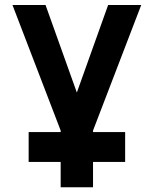

<svg xmlns="http://www.w3.org/2000/svg" viewBox="-20 -538 626 782"><path d="M96.7 121.6V0H227.1V-6.3L30.8 -517.6H165.5L293 -161.1L420.4 -517.6H555.2L358.9 -6.3V0H489.7V121.6H358.9V224.6H227.1V121.6Z"/></svg>

Font: Cascadia Code PL
Style: Bold
Weight: 700
Monospace: yes
Designer: Aaron Bell
Foundry: Saja Typeworks
Version: Version 2404.023; ttfautohint (v1.8.4)